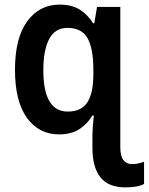

<svg xmlns="http://www.w3.org/2000/svg" viewBox="-20 -573 645 833"><path d="M239 -553Q292 -553 326.5 -531Q361 -509 384 -472H389L401 -543H502V66Q502 104 515.5 121.5Q529 139 553 139Q569 139 581 136Q593 133 605 129V225Q591 233 569.5 236.5Q548 240 525 240Q450 240 415.5 196Q381 152 381 69V22Q381 -18 387 -72H381Q359 -35 324 -12.5Q289 10 236 10Q149 10 97 -61.5Q45 -133 45 -270Q45 -408 98 -480.5Q151 -553 239 -553ZM272 -452Q219 -452 193.5 -404Q168 -356 168 -268Q168 -89 274 -89Q333 -89 359 -129Q385 -169 385 -250V-271Q385 -362 360 -407Q335 -452 272 -452Z"/></svg>

Font: Noto Sans SemiCondensed SemiBold
Style: Regular
Weight: 600
Width: 4
Designer: Monotype Design Team
Foundry: Monotype Imaging Inc.
Version: Version 2.013; ttfautohint (v1.8.4.7-5d5b)